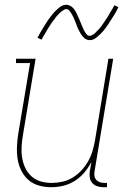

<svg xmlns="http://www.w3.org/2000/svg" viewBox="-20 -776 540 804"><path d="M194 8Q168 8 143 1Q118 -6 99.5 -22Q81 -38 69.5 -61Q58 -84 54 -109Q50 -134 51 -160.5Q52 -187 56 -213L106 -512H47V-530H129L76 -210Q72 -187 70.5 -163Q69 -139 72.5 -116.5Q76 -94 85.5 -73.5Q95 -53 111.5 -38Q128 -23 150 -16.5Q172 -10 196 -10Q218 -10 241 -15Q264 -20 284.5 -32.5Q305 -45 321.5 -63Q338 -81 349.5 -101.5Q361 -122 367.5 -144Q374 -166 378 -189L434 -530H454L376 -59Q374 -49 375.5 -39.5Q377 -30 383 -23Q389 -16 398 -13Q407 -10 417 -10H428V8H414Q400 8 387.5 4Q375 0 366.5 -9.5Q358 -19 356 -32Q354 -45 356 -59L363 -98Q351 -75 333.5 -54Q316 -33 293 -18.5Q270 -4 244.5 2Q219 8 194 8ZM356 -608Q349 -608 343 -610.5Q337 -613 332.5 -617Q328 -621 324.5 -625.5Q321 -630 318 -635Q315 -640 312 -645.5Q309 -651 306.5 -656.5Q304 -662 302 -667.5Q300 -673 297.5 -679.5Q295 -686 292.5 -692Q290 -698 287.5 -703.5Q285 -709 282.5 -713.5Q280 -718 276 -724Q272 -730 268 -734Q264 -738 258 -738Q253 -738 251 -736.5Q249 -735 245 -733Q241 -731 236 -727Q231 -723 225.5 -717Q220 -711 217.5 -708.5Q215 -706 213 -702.5Q211 -699 208.5 -696Q206 -693 203 -689.5Q200 -686 197.5 -682Q195 -678 192 -673.5Q189 -669 186 -664.5Q183 -660 180 -655Q177 -650 174 -644.5Q171 -639 167.5 -633.5Q164 -628 160.5 -622Q157 -616 154 -610L137 -618Q143 -630 149 -640Q155 -650 160.5 -659Q166 -668 171 -676Q176 -684 181 -691.5Q186 -699 191 -705Q196 -711 200 -716.5Q204 -722 212 -730Q220 -738 227.5 -744Q235 -750 242 -753Q249 -756 258 -756Q264 -756 270 -753.5Q276 -751 280.5 -747.5Q285 -744 289 -739Q293 -734 296 -729Q299 -724 301.5 -718.5Q304 -713 306.5 -707.5Q309 -702 311.5 -696.5Q314 -691 316.5 -684.5Q319 -678 321.5 -672Q324 -666 326.5 -660.5Q329 -655 331 -650.5Q333 -646 337 -640Q341 -634 345 -630Q349 -626 356 -626Q360 -626 362.5 -627.5Q365 -629 369 -631Q373 -633 377.5 -637Q382 -641 387.5 -647Q393 -653 395.5 -655.5Q398 -658 400.5 -661.5Q403 -665 405.5 -668Q408 -671 410.5 -675Q413 -679 415.5 -682.5Q418 -686 421 -690.5Q424 -695 427 -699.5Q430 -704 433 -709Q436 -714 439 -719.5Q442 -725 445.5 -730.5Q449 -736 452.5 -742Q456 -748 459 -754L476 -746Q470 -734 464.5 -724Q459 -714 453 -705Q447 -696 442 -688Q437 -680 432 -672.5Q427 -665 422.5 -659Q418 -653 413.5 -647.5Q409 -642 401 -634Q393 -626 385.5 -620Q378 -614 371 -611Q364 -608 356 -608Z"/></svg>

Font: Iosevka Slab Thin
Style: Italic
Weight: 100
Italic angle: -9°
Monospace: yes
Designer: Belleve Invis
Foundry: Belleve Invis
Version: Version 11.1.1; ttfautohint (v1.8.3)